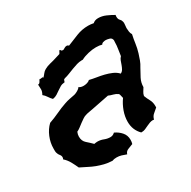

<svg xmlns="http://www.w3.org/2000/svg" viewBox="-135 -899 842 846"><g transform="rotate(-30 286.0 -476.0)"><path d="M561.5 -631.8Q556.6 -609.4 553.7 -587.9Q550.8 -566.4 543.9 -543.9Q539.1 -528.3 533.7 -513.7Q528.3 -499 519.5 -485.4Q508.8 -466.8 498.5 -446.8Q488.3 -426.8 488.3 -404.3Q483.4 -395.5 478 -387.7Q472.7 -379.9 470.7 -369.1Q476.6 -353.5 484.4 -339.4Q492.2 -325.2 492.2 -307.6V-298.8Q481.4 -289.1 471.2 -280.8Q460.9 -272.5 457 -256.8L452.1 -257.8Q443.4 -257.8 435.1 -254.9Q426.8 -252 418 -247.6Q409.2 -243.2 400.9 -239.7Q392.6 -236.3 383.8 -236.3H379.9Q351.6 -264.6 351.6 -306.6Q351.6 -333 361.3 -359.9Q371.1 -386.7 386.7 -408.2Q384.8 -414.1 383.8 -420.4Q382.8 -426.8 379.9 -431.6Q369.1 -439.5 356.9 -442.4Q344.7 -445.3 334 -450.2Q311.5 -445.3 289.6 -441.4Q267.6 -437.5 245.1 -432.6Q235.4 -430.7 226.1 -429.2Q216.8 -427.7 208 -424.8Q200.2 -422.9 191.4 -417Q182.6 -411.1 173.3 -404.3Q164.1 -397.5 155.3 -390.6Q146.5 -383.8 137.7 -379.9Q132.8 -368.2 132.8 -357.4Q132.8 -335 147.5 -322.3Q162.1 -309.6 175.8 -295.9Q185.5 -297.9 192.4 -297.9Q208 -297.9 222.7 -292Q237.3 -286.1 252.9 -286.1Q265.6 -286.1 275.4 -295.9Q294.9 -287.1 309.1 -271Q323.2 -254.9 323.2 -232.4Q323.2 -220.7 320.3 -211.9Q308.6 -207 295.4 -202.1Q282.2 -197.3 278.3 -183.6Q265.6 -188.5 254.4 -191.9Q243.2 -195.3 230.5 -195.3Q216.8 -195.3 208 -191.4Q185.5 -192.4 168 -196.8Q150.4 -201.2 133.3 -207.5Q116.2 -213.9 99.6 -222.7Q83 -231.4 64.5 -240.2Q56.6 -257.8 46.9 -275.4Q37.1 -293 22.5 -305.7Q25.4 -309.6 25.4 -315.4Q25.4 -323.2 19.5 -330.1Q13.7 -336.9 11.7 -344.7Q9.8 -349.6 9.8 -356.4V-368.2Q9.8 -397.5 21.5 -425.8Q33.2 -454.1 53.7 -473.6Q79.1 -482.4 104 -494.1Q128.9 -505.9 154.3 -514.6Q168 -519.5 181.2 -522Q194.3 -524.4 208 -527.3Q215.8 -529.3 226.1 -535.2Q236.3 -541 240.2 -547.9Q248 -541 263.7 -541Q271.5 -541 280.8 -543.5Q290 -545.9 295.9 -551.8Q311.5 -547.9 330.6 -544.9Q349.6 -542 367.7 -537.6Q385.7 -533.2 402.8 -525.9Q419.9 -518.6 431.6 -505.9Q440.4 -509.8 445.3 -518.6Q450.2 -527.3 453.6 -537.1Q457 -546.9 460.4 -556.2Q463.9 -565.4 470.7 -572.3Q472.7 -588.9 475.6 -605.5Q478.5 -622.1 478.5 -638.7Q478.5 -641.6 479 -646Q479.5 -650.4 477.5 -653.3Q475.6 -661.1 464.8 -664.1Q454.1 -667 447.3 -667Q441.4 -667 434.6 -665Q427.7 -663.1 424.8 -657.2Q413.1 -661.1 394.5 -661.1Q376 -661.1 355 -656.2Q334 -651.4 317.4 -642.6H310.5Q298.8 -642.6 286.1 -638.7Q273.4 -634.8 260.3 -629.9Q247.1 -625 233.9 -619.6Q220.7 -614.3 208 -611.3Q202.1 -609.4 201.2 -605.5Q200.2 -601.6 198.2 -596.7Q184.6 -595.7 175.3 -590.3Q166 -585 157.2 -578.6Q148.4 -572.3 139.2 -566.4Q129.9 -560.5 117.2 -558.6Q108.4 -567.4 101.6 -578.1Q94.7 -588.9 85 -596.7Q92.8 -610.4 92.8 -621.1Q92.8 -631.8 91.8 -646.5Q95.7 -645.5 98.1 -647.5Q100.6 -649.4 102.5 -652.3Q104.5 -655.3 106 -658.7Q107.4 -662.1 110.4 -664.1Q112.3 -662.1 116.2 -663.1Q120.1 -664.1 123 -664.1Q127.9 -664.1 127 -660.2Q134.8 -668 140.6 -675.8Q146.5 -683.6 155.3 -688.5Q168.9 -696.3 186 -700.2Q203.1 -704.1 217.8 -709Q222.7 -710.9 229 -712.4Q235.4 -713.9 240.2 -715.8Q242.2 -717.8 245.1 -724.1Q248 -730.5 250 -730.5Q252.9 -730.5 254.4 -726.6Q255.9 -722.7 263.7 -722.7Q266.6 -722.7 272.9 -727.1Q279.3 -731.4 286.1 -731.4Q292 -731.4 295.9 -726.6Q324.2 -738.3 352.5 -749.5Q380.9 -760.7 412.1 -760.7Q424.8 -760.7 439.5 -757.8Q450.2 -767.6 466.8 -767.6Q486.3 -767.6 505.4 -759.3Q524.4 -751 541 -741.2Q540 -738.3 540 -733.4Q540 -719.7 546.4 -713.9Q552.7 -708 554.7 -699.2Q556.6 -692.4 555.2 -683.1Q553.7 -673.8 553.7 -667Q553.7 -659.2 555.2 -648.9Q556.6 -638.7 561.5 -631.8Z"/></g></svg>

Font: Rock Salt
Style: Regular
Weight: 400
Version: Version 1.001